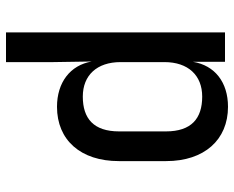

<svg xmlns="http://www.w3.org/2000/svg" viewBox="-90 -680 780 640"><g transform="rotate(-90 300.0 -360.0)"><path d="M264 10C346 10 402 -34 414 -107V0H512V-730H413V-572L415 -444C403 -516 345 -560 264 -560C153 -560 83 -481 83 -354V-196C83 -69 154 10 264 10ZM298 -76C225 -76 182 -112 182 -197V-353C182 -438 225 -474 298 -474C369 -474 413 -427 413 -348V-202C413 -123 369 -76 298 -76Z"/></g></svg>

Font: JetBrains Mono Medium
Style: Regular
Weight: 436
Monospace: yes
Designer: Philipp Nurullin, Konstantin Bulenkov
Foundry: JetBrains
Version: Version 2.305